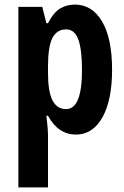

<svg xmlns="http://www.w3.org/2000/svg" viewBox="-20 -576 541 836"><path d="M306 -556Q381 -556 424.5 -482.5Q468 -409 468 -272Q468 -140 426 -65Q384 10 310 10Q273 10 242.5 -10Q212 -30 189 -72H182Q186 -40 187.5 -19.5Q189 1 189 10V240H60V-546H164L182 -475H189Q214 -523 242.5 -539.5Q271 -556 306 -556ZM268 -448Q227 -448 208 -410Q189 -372 189 -287V-259Q189 -177 208.5 -139Q228 -101 268 -101Q337 -101 337 -271Q337 -360 321 -404Q305 -448 268 -448Z"/></svg>

Font: Noto Sans Gujarati UI ExtraCondensed
Style: Bold
Weight: 700
Width: 2
Designer: Jelle Bosma - Monotype Design Team, Universal Thirst
Foundry: Monotype Imaging Inc.
Version: Version 2.106; ttfautohint (v1.8.4.7-5d5b)